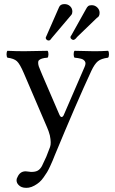

<svg xmlns="http://www.w3.org/2000/svg" viewBox="-20 -677 555 929"><path d="M245.1 74.2Q237.8 92.3 234.4 100.8Q231 109.4 222.4 127.7Q213.9 146 207.5 156.5Q201.2 167 190.7 181.6Q180.2 196.3 170.2 204.8Q160.2 213.4 146.7 220.9Q133.3 228.5 119.1 231Q115.2 231.9 106.9 231.9Q82.5 231.9 69.8 217.8Q60.1 208 60.1 194.8Q60.1 187.5 64 181.2Q76.2 151.9 104 151.9Q110.4 151.9 122.1 153.8Q125 154.8 132.8 154.8Q151.4 154.8 162.8 148.4Q174.3 142.1 183.1 126Q189 114.7 204.1 81.1Q221.7 36.1 222.2 34.2Q229 15.6 221.2 -22Q217.3 -35.6 214.8 -43Q213.4 -45.9 211.2 -52Q209 -58.1 208 -60.1L95.2 -323.2Q76.2 -367.7 61.8 -380.9Q47.4 -394 16.1 -397.9Q11.7 -402.3 11.7 -414.6Q11.7 -426.8 16.1 -431.2Q56.2 -429.2 97.2 -429.2Q133.8 -429.2 210 -431.2Q214.4 -426.8 214.4 -414.6Q214.4 -402.3 210 -397.9Q193.4 -397 183.3 -393.6Q173.3 -390.1 168.7 -385.7Q164.1 -381.3 164.6 -372.6Q165 -363.8 167.7 -355.7Q170.4 -347.7 176.8 -333Q184.6 -314.9 185.1 -313L266.1 -125Q272 -110.8 277.8 -110.8Q285.2 -110.8 290 -124L389.2 -353Q393.1 -361.8 393.6 -368.7Q394 -375.5 390.9 -380.1Q387.7 -384.8 383.3 -387.9Q378.9 -391.1 371.1 -393.1Q363.3 -395 356.7 -396Q350.1 -397 340.8 -397.9Q336.4 -402.3 336.4 -414.6Q336.4 -426.8 340.8 -431.2Q400.4 -429.2 432.1 -429.2H443.8Q468.8 -429.2 502.9 -431.2Q507.3 -426.8 507.3 -414.6Q507.3 -402.3 502.9 -397.9Q469.2 -393.6 453.4 -380.4Q437.5 -367.2 421.9 -334Q351.1 -181.6 245.1 74.2ZM330.1 -621.1Q330.1 -611.3 325.2 -605L232.9 -496.1Q231.4 -494.1 228 -490Q224.6 -485.8 223.1 -483.9Q220.2 -481 214.8 -481Q210 -481 205.6 -484.9Q201.2 -488.8 201.2 -494.1Q201.2 -496.1 202.1 -497.1Q202.6 -498 203.6 -500.5Q204.6 -502.9 205.1 -503.9L266.1 -643.1Q272.5 -657.2 292 -657.2Q308.1 -657.2 319.1 -647Q330.1 -636.7 330.1 -621.1ZM461.9 -615.2Q461.9 -596.7 449.2 -590.8L352.1 -497.1Q349.6 -492.7 344.2 -488.3Q338.9 -483.9 335 -483.9Q330.6 -483.9 325.7 -487.8Q320.8 -491.7 320.8 -497.1Q320.8 -500 321.8 -501Q322.3 -502 324 -504.4Q325.7 -506.8 326.2 -507.8L396 -632.8Q401.4 -643.6 407 -647.7Q412.6 -651.9 423.8 -651.9Q439.5 -651.9 450.7 -640.9Q461.9 -629.9 461.9 -615.2Z"/></svg>

Font: Common Serif
Style: Regular
Weight: 400
Designer: Philipp H. Poll, Khaled Hosny
Foundry: Stefan Peev, Context Ltd.
Version: Version 1.026